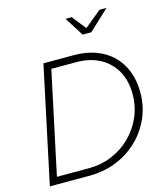

<svg xmlns="http://www.w3.org/2000/svg" viewBox="-131 -1015 961 1115"><g transform="rotate(-15 349.5 -458.0)"><path d="M29 0 178 -700H363Q435 -700 493 -678.5Q551 -657 592.5 -616.5Q634 -576 656 -519Q678 -462 678 -392Q678 -309 646.5 -238Q615 -167 559.5 -113.5Q504 -60 429 -30Q354 0 267 0ZM83 -43H275Q349 -43 414 -70Q479 -97 528 -145.5Q577 -194 604.5 -257.5Q632 -321 632 -394Q632 -474 599 -533Q566 -592 506 -624.5Q446 -657 365 -657H214ZM441 -802 369 -916H406L472 -833L573 -916H615L493 -802Z"/></g></svg>

Font: Red Hat Display VF
Style: Italic
Weight: 300
Italic angle: -12°
Designer: Pentagram, MCKL
Foundry: Pentagram, MCKL
Version: Version 1.023